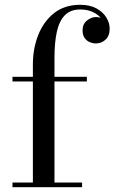

<svg xmlns="http://www.w3.org/2000/svg" viewBox="-20 -780 477 800"><path d="M117 0V-511.5Q117 -577 139.2 -633.8Q161.5 -690.5 205.2 -725.2Q249 -760 314 -760Q354.5 -760 381.8 -745Q409 -730 423 -707.2Q437 -684.5 437 -661Q437 -630.5 419.8 -614.8Q402.5 -599 379.5 -599Q367 -599 354.2 -604.2Q341.5 -609.5 332.8 -621.5Q324 -633.5 324 -653.5Q324 -680 342.5 -694.5Q361 -709 379.5 -709Q393 -709 406 -703.2Q419 -697.5 427.5 -686.8Q436 -676 436 -661H417Q417 -681.5 404.2 -699.8Q391.5 -718 368.2 -729.2Q345 -740.5 314 -740.5Q274 -740.5 250.5 -716.8Q227 -693 217 -648.2Q207 -603.5 207 -540V0ZM32 0V-19.5H322V0ZM32 -440.5V-460H342V-440.5Z"/></svg>

Font: Bodoni Moda SC 11pt
Style: Regular
Weight: 400
Version: Version 2.005